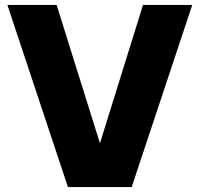

<svg xmlns="http://www.w3.org/2000/svg" viewBox="-20 -760 811 780"><path d="M386 -178 561 -740H761L515 0H256L10 -740H210Z"/></svg>

Font: Be Vietnam Black
Style: Regular
Weight: 900
Designer: Lam Bao; Tony Le; Vietanh Nguyen
Foundry: Yellow Type Foundry
Version: Version 5.000